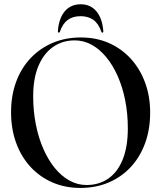

<svg xmlns="http://www.w3.org/2000/svg" viewBox="-20 -890 772 920"><path d="M367.5 -710.5Q441 -710.5 501.8 -683.8Q562.5 -657 606.8 -608.5Q651 -560 675.2 -494.2Q699.5 -428.5 699.5 -351Q699.5 -269.5 675 -203Q650.5 -136.5 605.8 -88.8Q561 -41 499.8 -15.2Q438.5 10.5 365 10.5Q291.5 10.5 230.5 -16.2Q169.5 -43 125.2 -91.5Q81 -140 57 -206.2Q33 -272.5 33 -352.5Q33 -432.5 57.5 -498.5Q82 -564.5 127 -611.8Q172 -659 233 -684.8Q294 -710.5 367.5 -710.5ZM592.5 -275Q592.5 -345.5 580 -408.8Q567.5 -472 544.2 -524.8Q521 -577.5 489.2 -616Q457.5 -654.5 419.2 -675.5Q381 -696.5 338 -696.5Q279.5 -696.5 234.8 -665.5Q190 -634.5 164.5 -574.8Q139 -515 139 -429Q139 -357.5 151.8 -293.5Q164.5 -229.5 187.8 -176.5Q211 -123.5 242.8 -84.8Q274.5 -46 313 -24.8Q351.5 -3.5 394.5 -3.5Q454 -3.5 498.5 -34Q543 -64.5 567.8 -125.2Q592.5 -186 592.5 -275ZM366.5 -812.5Q329.5 -812.5 305.2 -795Q281 -777.5 267.5 -739.5Q266.5 -736 265 -734.8Q263.5 -733.5 262 -733.5Q260 -733.5 258.5 -735.5Q257 -737.5 257.5 -742Q262 -802.5 290.5 -836Q319 -869.5 366.5 -869.5Q413.5 -869.5 441.8 -836Q470 -802.5 475 -742Q475.5 -737.5 474.2 -735.5Q473 -733.5 470.5 -733.5Q469 -733.5 467.5 -734.8Q466 -736 465 -739.5Q451 -779 426 -795.8Q401 -812.5 366.5 -812.5Z"/></svg>

Font: Fraunces 96pt
Style: Regular
Weight: 400
Version: Version 1.000;[b76b70a41]